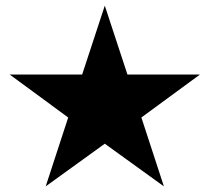

<svg xmlns="http://www.w3.org/2000/svg" viewBox="-20 -810 741 679"><path d="M14.2 -546.4H270.5L350.6 -790L430.7 -546.4H687L480 -394.5L559.6 -150.9L350.6 -301.8L141.6 -150.9L221.2 -394.5Z"/></svg>

Font: Vazir
Style: Bold
Weight: 700
Designer: Saber Rastikerdar
Foundry: Saber Rastikerdar
Version: Version 30.0.0